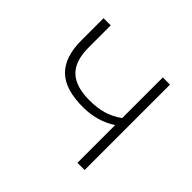

<svg xmlns="http://www.w3.org/2000/svg" viewBox="-125 -647 795 795"><g transform="rotate(45 272.0 -250.0)"><path d="M414 0V-221Q384 -201 347 -190Q310 -179 266 -179Q163 -179 115 -226Q67 -273 67 -370V-500H109V-372Q109 -291 147.5 -254.5Q186 -218 266 -218Q311 -218 345.5 -228Q380 -238 414 -262V-500H456V0Z"/></g></svg>

Font: Mulish ExtraLight
Style: Regular
Weight: 200
Designer: Vernon Adams
Foundry: Vernon Adams
Version: Version 3.603